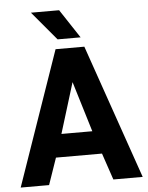

<svg xmlns="http://www.w3.org/2000/svg" viewBox="-60 -948 769 997"><g transform="rotate(-5 325.0 -450.0)"><path d="M250 -700H400L643 0H490L443 -139H203L155 0H7ZM403 -259 323 -522 242 -259ZM139 -900H286L385 -750H265Z"/></g></svg>

Font: 
Style: 㨦
Weight: 700
Designer: A.Korolkova, Vitaly Kuzmin
Foundry: ParaType Ltd
Version: Version 2.000